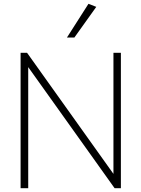

<svg xmlns="http://www.w3.org/2000/svg" viewBox="-20 -987 742 1007"><path d="M575 -710H614V0H581L128 -635V0H88V-710H122L575 -75ZM331 -790 444 -967 485 -951 370 -790Z"/></svg>

Font: Livvic ExtraLight
Style: Regular
Weight: 275
Designer: Jacques Le Bailly, Baron von Fonthausen
Version: Version 1.001; ttfautohint (v1.8.2)